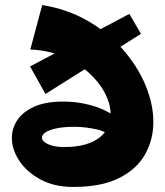

<svg xmlns="http://www.w3.org/2000/svg" viewBox="-20 -730 654 760"><path d="M270 10Q195 10 140.5 -19.5Q86 -49 56.5 -93.5Q27 -138 27 -184Q27 -222 48.5 -254.5Q70 -287 115 -307.5Q160 -328 230 -328Q298 -328 360.5 -307Q423 -286 463 -245L451 -160Q414 -206 366.5 -217Q319 -228 275 -228Q230 -228 201.5 -221.5Q173 -215 159.5 -205.5Q146 -196 146 -185Q146 -176 156.5 -167.5Q167 -159 186.5 -153.5Q206 -148 234 -148Q282 -148 317 -158Q352 -168 374.5 -186Q397 -204 407.5 -227Q418 -250 418 -277Q418 -318 395 -362Q372 -406 329.5 -444Q287 -482 229 -506.5Q171 -531 100 -534L147 -710Q247 -694 328 -647Q409 -600 467 -533.5Q525 -467 556 -392.5Q587 -318 587 -247Q587 -177 554 -118.5Q521 -60 451 -25Q381 10 270 10ZM160 -358 99 -467 492 -675 538 -596Z"/></svg>

Font: Marhey
Style: Bold
Weight: 700
Designer: Nur Syamsi & Bustanul Arifin
Foundry: Namelatype
Version: Version 1.000